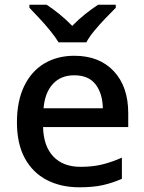

<svg xmlns="http://www.w3.org/2000/svg" viewBox="-20 -786 613 816"><path d="M296 -549Q402 -549 463.5 -483.5Q525 -418 525 -305V-246H163Q165 -165 206.5 -121Q248 -77 322 -77Q374 -77 414.5 -87Q455 -97 498 -116V-26Q457 -8 416 1Q375 10 317 10Q239 10 179 -21Q119 -52 85.5 -113.5Q52 -175 52 -266Q52 -356 82.5 -419.5Q113 -483 168 -516Q223 -549 296 -549ZM295 -466Q239 -466 205 -429.5Q171 -393 165 -326H417Q416 -388 386.5 -427Q357 -466 295 -466ZM229 -606Q215 -629 193 -656Q171 -683 147 -708.5Q123 -734 105 -753V-766H178Q204 -749 232.5 -726Q261 -703 287 -676Q313 -703 342 -726Q371 -749 397 -766H472V-753Q453 -734 428.5 -708.5Q404 -683 381.5 -656Q359 -629 347 -606Z"/></svg>

Font: Noto Kufi Arabic Medium
Style: Regular
Weight: 500
Designer: Monotype Design Team, David Williams, Khaled Hosny
Foundry: Google LLC
Version: Version 2.109; ttfautohint (v1.8.4.7-5d5b)